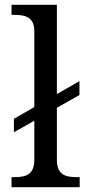

<svg xmlns="http://www.w3.org/2000/svg" viewBox="-20 -780 364 800"><path d="M28 0H312V-42H299C254 -42 217 -51 217 -114V-331L311 -384V-442L217 -388V-760H28V-718H41C85 -718 123 -709 123 -650V-334L38 -285V-229L123 -277V-114C123 -51 86 -42 41 -42H28Z"/></svg>

Font: Noto Serif Thai
Style: Regular
Weight: 400
Designer: Monotype Design Team
Foundry: Monotype Imaging Inc.
Version: Version 1.901